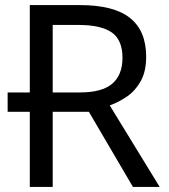

<svg xmlns="http://www.w3.org/2000/svg" viewBox="-20 -734 662 754"><path d="M294 -714Q427 -714 490.5 -663.5Q554 -613 554 -511Q554 -454 533 -416Q512 -378 479.5 -355.5Q447 -333 411 -320L607 0H502L329 -295H187V0H97V-295H10V-371H97V-714ZM289 -636H187V-371H294Q381 -371 421 -405.5Q461 -440 461 -507Q461 -577 419 -606.5Q377 -636 289 -636Z"/></svg>

Font: Noto Sans Living
Style: Regular
Weight: 400
Designer: Monotype Design Team
Foundry: Monotype Imaging Inc.
Version: Version 2.013; ttfautohint (v1.8.4.7-5d5b)